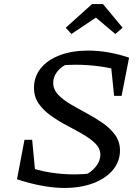

<svg xmlns="http://www.w3.org/2000/svg" viewBox="-20 -918 686 949"><path d="M64 -32 113 -95Q222 -56 348 -56Q390 -56 432 -61L395 -50Q432 -67 454 -95Q476 -123 476 -153Q476 -184 452 -208Q428 -232 391 -253.5Q354 -275 312 -297Q270 -319 232.5 -345.5Q195 -372 171.5 -405.5Q148 -439 148 -484Q148 -539 181.5 -580.5Q215 -622 275.5 -645Q336 -668 416 -668Q465 -668 516.5 -659Q568 -650 618 -633L583 -565Q532 -582 472.5 -590Q413 -598 356 -598Q333 -598 312 -597Q291 -596 272 -593L309 -600Q279 -586 261 -561.5Q243 -537 243 -508Q243 -476 267 -450.5Q291 -425 328.5 -403Q366 -381 408 -358.5Q450 -336 487.5 -310Q525 -284 549 -251Q573 -218 573 -174Q573 -120 538 -78Q503 -36 441 -12.5Q379 11 298 11Q247 11 187 0Q127 -11 64 -32ZM158 -26 64 -32 101 -227H139ZM544 -444 524 -639 618 -633 581 -444ZM489 -898 586 -781 550 -750 454 -831 333 -750 305 -781 435 -898Z"/></svg>

Font: Piazzolla Thin Medium
Style: Italic
Weight: 500
Italic angle: -11.3°
Version: Version 2.005